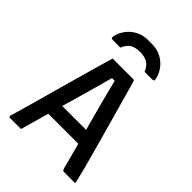

<svg xmlns="http://www.w3.org/2000/svg" viewBox="-265 -1059 1179 1179"><g transform="rotate(45 325.0 -469.0)"><path d="M148 -279H390Q403 -279 415.5 -279Q428 -279 440 -279L471 -288L482 -236L493 -185H158Q155 -185 152.5 -186.5Q150 -188 148.5 -190.5Q147 -193 147 -196ZM142 0Q118 0 94 0Q70 0 46 0Q43 0 41 -1.5Q39 -3 38 -6Q37 -9 38 -13Q48 -47 61 -92Q74 -137 88.5 -189Q103 -241 118.5 -297.5Q134 -354 150 -410Q166 -466 181 -520Q196 -574 209.5 -620.5Q223 -667 234 -704Q279 -704 327 -704Q375 -704 412 -704Q416 -704 418.5 -702.5Q421 -701 422 -699Q423 -697 424 -693Q442 -629 461.5 -560Q481 -491 501.5 -418Q522 -345 543 -268.5Q564 -192 586 -112Q592 -85 599.5 -57Q607 -29 613 0Q591 0 565 0Q539 0 517 0Q511 0 508 -1.5Q505 -3 503.5 -7Q502 -11 499 -19Q479 -96 459 -169Q439 -242 420 -309.5Q401 -377 385.5 -436.5Q370 -496 357 -546.5Q344 -597 335 -636L366 -616H289L321 -635Q311 -597 297.5 -548.5Q284 -500 267.5 -441Q251 -382 231 -313Q211 -244 189 -166Q167 -88 142 0ZM220 -785Q203 -785 186.5 -785Q170 -785 154 -785Q144 -785 141.5 -789.5Q139 -794 141 -806Q149 -842 172 -872Q195 -902 229.5 -920Q264 -938 307 -938H343Q386 -938 420.5 -920Q455 -902 478 -872Q501 -842 509 -806Q512 -794 509 -789.5Q506 -785 496 -785Q480 -785 463.5 -785Q447 -785 430 -785Q415 -822 390 -837Q365 -852 325 -852Q285 -852 260 -837Q235 -822 220 -785Z"/></g></svg>

Font: Recursive Medium
Style: Regular
Weight: 500
Version: Version 1.085